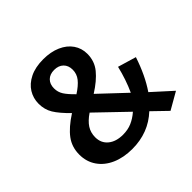

<svg xmlns="http://www.w3.org/2000/svg" viewBox="-174 -892 1094 1094"><g transform="rotate(-45 373.0 -345.5)"><path d="M508 -550Q508 -491 472.5 -447.5Q437 -404 372 -363L526 -218Q559 -290 579 -374L690 -341Q653 -229 599 -150L716 -44L613 15L526 -69Q436 15 306 15Q236 15 182.5 -8.5Q129 -32 99 -75.5Q69 -119 69 -176Q69 -237 103 -282.5Q137 -328 207 -373Q155 -424 132.5 -461Q110 -498 110 -545Q110 -589 132.5 -625.5Q155 -662 199.5 -684Q244 -706 308 -706Q368 -706 413.5 -686Q459 -666 483.5 -630.5Q508 -595 508 -550ZM234 -545Q234 -515 249.5 -490.5Q265 -466 301 -431Q343 -458 364 -484.5Q385 -511 385 -545Q385 -579 364.5 -599Q344 -619 309 -619Q274 -619 254 -599Q234 -579 234 -545ZM203 -182Q203 -135 236.5 -107.5Q270 -80 326 -80Q365 -80 396.5 -93.5Q428 -107 458 -133L280 -304Q240 -277 221.5 -248Q203 -219 203 -182Z"/></g></svg>

Font: Fira Sans Medium
Style: Regular
Weight: 500
Designer: bBox Type GmbH & Carrois Corporate GbR & Edenspiekermann AG
Foundry: bBox Type GmbH & Carrois Corporate GbR & Edenspiekermann AG
Version: Version 4.301